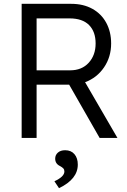

<svg xmlns="http://www.w3.org/2000/svg" viewBox="-20 -720 661 1002"><path d="M93 -700H352Q415 -700 462 -674Q509 -648 534.5 -601Q560 -554 560 -493Q560 -423 523 -368.5Q486 -314 424 -291L593 0H500L341 -278H171V0H93ZM479 -493Q479 -555 444.5 -589.5Q410 -624 343 -624H171V-353H346Q407 -353 443 -392.5Q479 -432 479 -493ZM316 175Q316 165 310.5 159Q305 153 294 147Q268 135 268 108Q268 89 282 76.5Q296 64 320 64Q351 64 368.5 84.5Q386 105 386 139Q386 215 288 262L264 226Q316 202 316 175Z"/></svg>

Font: Lexend HM
Style: Regular
Weight: 400
Designer: Bonnie Shaver-Troup, Thomas Jockin, Octavio Pardo
Foundry: Lexend
Version: Version 1.091